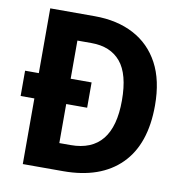

<svg xmlns="http://www.w3.org/2000/svg" viewBox="-80 -791 837 867"><g transform="rotate(10 338.5 -357.0)"><path d="M285 -714Q388 -714 464 -674Q540 -634 581.5 -556.5Q623 -479 623 -364Q623 -186 530 -93Q437 0 266 0H81V-301H18V-417H81V-714ZM292 -592H227V-417H323V-301H227V-122H279Q472 -122 472 -360Q472 -481 425.5 -536.5Q379 -592 292 -592Z"/></g></svg>

Font: Noto Sans Tamil SemiCondensed
Style: Bold
Weight: 700
Width: 4
Designer: Jelle Bosma - Monotype Design Team
Foundry: Monotype Imaging Inc.
Version: Version 2.004; ttfautohint (v1.8.4.7-5d5b)